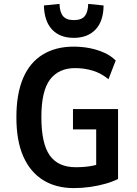

<svg xmlns="http://www.w3.org/2000/svg" viewBox="-20 -954 702 984"><path d="M359 10Q267 10 201 -31Q135 -72 99.5 -152Q64 -232 64 -353Q64 -472 98 -552.5Q132 -633 198.5 -674Q265 -715 357 -715Q401 -715 441 -707Q481 -699 515 -683.5Q549 -668 573 -644L536 -548Q498 -579 455 -592Q412 -605 365 -605Q281 -605 236.5 -546.5Q192 -488 192 -354Q192 -218 235 -157.5Q278 -97 368 -97Q411 -97 446 -103Q481 -109 513 -122L473 -80V-291H354V-395H585V-37Q558 -23 521 -12.5Q484 -2 442.5 4Q401 10 359 10ZM358 -760Q287 -760 247 -802.5Q207 -845 205 -926L285 -934Q286 -892 303 -871.5Q320 -851 358 -851Q398 -851 414.5 -871.5Q431 -892 432 -934L511 -926Q510 -845 469.5 -802.5Q429 -760 358 -760Z"/></svg>

Font: Nunito Sans 7pt Condensed
Style: Bold
Weight: 700
Width: 3
Designer: Vernon Adams
Foundry: Vernon Adams
Version: Version 3.101;gftools[0.9.27]